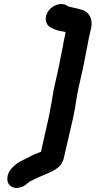

<svg xmlns="http://www.w3.org/2000/svg" viewBox="-20 -738 477 957"><path d="M305 -566C303 -558 301 -549 299 -538C297 -529 295 -519 294 -510C286 -475 280 -436 272 -400L251 -306C246 -286 244 -265 240 -247C239 -239 237 -230 236 -221C234 -212 232 -204 231 -196C227 -180 226 -165 222 -149L184 19C165 25 144 34 128 43C100 59 72 67 49 90L40 99C13 127 9 167 29 186C51 208 93 200 118 175L126 168C151 156 169 146 195 136C234 118 286 104 298 50L344 -149C348 -166 350 -182 354 -199C355 -208 357 -217 358 -227C364 -255 366 -278 373 -307L394 -400C402 -436 408 -476 416 -512L422 -544L434 -597C443 -636 429 -667 406 -681C384 -694 354 -697 324 -705C322 -705 321 -705 320 -706L312 -711C282 -729 242 -710 223 -686C197 -652 208 -616 229 -603C242 -597 254 -589 269 -586C282 -582 295 -582 307 -578Z"/></svg>

Font: Electronic
Style: TiIt
Weight: 900
Version: Version 1.011